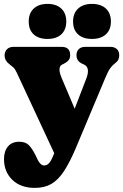

<svg xmlns="http://www.w3.org/2000/svg" viewBox="-22 -700 616 959"><path d="M245.5 73 249 65.5 61.5 -337.5Q52.5 -357 43.8 -364Q35 -371 23.5 -380.5Q1 -398 1 -422Q1 -442.5 13 -454.2Q25 -466 45.5 -466H285.5Q328.5 -466 328.5 -424.5Q328.5 -409 320.5 -399.2Q312.5 -389.5 298.5 -382.5L287.5 -377Q276.5 -371.5 275.2 -355.5Q274 -339.5 285.5 -311.5L351 -157L409 -307.5Q430 -362 398 -377.5L387 -382.5Q360 -395.5 360 -424.5Q360 -444 371.8 -455Q383.5 -466 404 -466H529Q549.5 -466 561.5 -455Q573.5 -444 573.5 -424.5Q573.5 -411.5 568.8 -401.8Q564 -392 551 -382.5Q538.5 -373 528.2 -358.8Q518 -344.5 503.5 -310L357 39Q326.5 111 297.5 155Q268.5 199 234.2 218.8Q200 238.5 152 238.5Q81 238.5 39.5 198.2Q-2 158 -2 94.5Q-2 55 17.8 31.5Q37.5 8 74 8Q104.5 8 121.2 24.2Q138 40.5 155 74.5L166.5 98.5Q180.5 126.5 199 126.5Q211.5 126.5 222.5 115.5Q233.5 104.5 245.5 73ZM215 -505.5Q171.5 -505.5 146.5 -528Q121.5 -550.5 121.5 -592.5Q121.5 -634 146.5 -657.2Q171.5 -680.5 215 -680.5Q259.5 -680.5 284.2 -657.2Q309 -634 309 -592.5Q309 -551.5 284.2 -528.5Q259.5 -505.5 215 -505.5ZM437 -505.5Q393.5 -505.5 368.2 -528Q343 -550.5 343 -592.5Q343 -634 368.2 -657.2Q393.5 -680.5 437 -680.5Q482 -680.5 507 -657.2Q532 -634 532 -592.5Q532 -551.5 507 -528.5Q482 -505.5 437 -505.5Z"/></svg>

Font: Fraunces 72pt S100 Black
Style: Regular
Weight: 900
Version: Version 1.000; ttfautohint (v1.8.3)